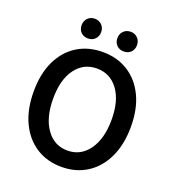

<svg xmlns="http://www.w3.org/2000/svg" viewBox="-152 -969 998 1099"><g transform="rotate(20 346.5 -419.5)"><path d="M346.7 12.2Q258.8 12.2 192.1 -30.3Q125.5 -72.8 87.9 -151.9Q50.3 -231 50.3 -339.8Q50.3 -449.2 87.9 -526.9Q125.5 -604.5 192.1 -645.8Q258.8 -687 346.7 -687Q434.1 -687 500.7 -645.3Q567.4 -603.5 605 -525.9Q642.6 -448.2 642.6 -339.8Q642.6 -231 605 -151.9Q567.4 -72.8 500.7 -30.3Q434.1 12.2 346.7 12.2ZM346.7 -87.4Q427.7 -87.4 476.3 -155.8Q524.9 -224.1 524.9 -339.8Q524.9 -455.1 476.3 -521Q427.7 -586.9 346.7 -586.9Q265.6 -586.9 217.3 -521Q168.9 -455.1 168.9 -339.8Q168.9 -224.1 217.3 -155.8Q265.6 -87.4 346.7 -87.4ZM237.8 -730.5Q211.4 -730.5 194.8 -747.3Q178.2 -764.2 178.2 -790.5Q178.2 -815.9 194.8 -833.3Q211.4 -850.6 237.8 -850.6Q263.7 -850.6 280.5 -833.3Q297.4 -815.9 297.4 -790.5Q297.4 -764.2 280.5 -747.3Q263.7 -730.5 237.8 -730.5ZM456.1 -730.5Q429.7 -730.5 412.8 -747.3Q396 -764.2 396 -790.5Q396 -815.9 412.8 -833.3Q429.7 -850.6 456.1 -850.6Q481.9 -850.6 498.8 -833.3Q515.6 -815.9 515.6 -790.5Q515.6 -764.2 498.8 -747.3Q481.9 -730.5 456.1 -730.5Z"/></g></svg>

Font: Akatab
Style: Bold
Weight: 700
Designer: SIL Global
Foundry: SIL Global
Version: Version 4.100